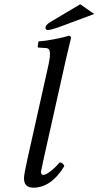

<svg xmlns="http://www.w3.org/2000/svg" viewBox="-20 -865 459 895"><path d="M204.1 -725.1Q191.9 -725.1 191.9 -735.8Q191.9 -748 212.9 -761.2L354 -845.2L418.9 -799.8L250 -736.8Q213.9 -725.1 204.1 -725.1ZM286.1 -583 184.1 -127Q170.9 -66.9 170.9 -64Q170.9 -49.8 183.1 -49.8Q192.9 -49.8 214.8 -66.2Q236.8 -82.5 257.8 -107.9Q272.9 -107.9 279.8 -90.8Q219.2 9.8 134.8 9.8Q91.8 9.8 91.8 -34.2Q91.8 -51.3 106.9 -119.1L206.1 -563Q212.9 -593.8 212.9 -612.8Q212.9 -628.4 207.8 -634.8Q202.6 -641.1 191.9 -641.1L161.1 -643.1Q155.8 -643.1 155.8 -647.9L159.2 -671.9Q189.9 -673.8 234.4 -682.4Q278.8 -690.9 298.8 -698.2Q311 -698.2 311 -688Q300.8 -647.9 286.1 -583Z"/></svg>

Font: Linux Libertine G
Style: Italic
Weight: 400
Italic angle: -12°
Designer: Philipp H. Poll
Foundry: Philipp H. Poll
Version: Version 5.1.3